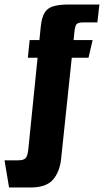

<svg xmlns="http://www.w3.org/2000/svg" viewBox="-36 -647 489 848"><path d="M4 181 -16 61H45Q68 61 77 51.5Q86 42 89 13L130 -392H87L95 -470H138L144 -529Q148 -569 160.5 -590Q173 -611 198.5 -619Q224 -627 267 -627H403L394 -548H332Q309 -548 302 -540Q295 -532 292 -500L289 -470H373L355 -392H281L234 54Q228 112 198 146.5Q168 181 100 181Z"/></svg>

Font: Smooch Sans Thin Black
Style: Regular
Weight: 900
Version: Version 1.010